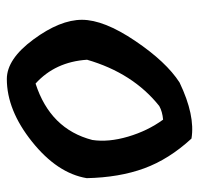

<svg xmlns="http://www.w3.org/2000/svg" viewBox="-30 -610 569 548"><g transform="rotate(90 254.0 -335.5)"><path d="M321 -517Q298 -515 282 -506Q188 -431 150 -300Q156 -209 218 -153Q348 -195 379 -315Q386 -361 369.5 -417Q353 -473 321 -517ZM215 -564Q309 -609 375 -598Q434 -534 460 -463Q486 -392 488 -299Q474 -215 384 -143Q294 -71 205 -71Q148 -71 92 -147Q36 -223 36 -285.5Q36 -348 96 -437Q156 -526 215 -564Z"/></g></svg>

Font: Tillana SemiBold
Style: Regular
Weight: 600
Designer: Lipi Raval (Devanagari, Latin), Jonny Pinhorn (Latin)
Foundry: Indian Type Foundry
Version: Version 2.003;PS 1.0;hotconv 1.0.79;makeotf.lib2.5.61930; tt